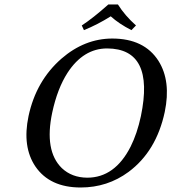

<svg xmlns="http://www.w3.org/2000/svg" viewBox="-20 -831 768 861"><path d="M460.4 -613.8Q354 -613.8 282.7 -504.4Q237.3 -433.6 214.4 -327.1Q177.7 -154.8 257.3 -77.1Q302.2 -34.7 371.1 -34.2Q495.1 -34.2 565.9 -173.8Q595.2 -232.4 611.8 -310.1Q674.8 -612.8 460.4 -613.8ZM718.8 -329.1Q681.2 -152.8 556.6 -60.1Q461.9 9.8 341.8 9.8Q203.1 9.8 138.7 -84.5Q79.1 -172.9 107.9 -310.1Q141.6 -468.3 255.4 -567.9Q358.9 -657.7 482.9 -658.2Q627 -658.2 690.9 -557.6Q747.6 -467.3 718.8 -329.1ZM508.8 -811Q539.6 -761.7 589.8 -716.8L569.3 -695.8Q513.2 -724.6 476.6 -757.8Q418.5 -721.2 356.4 -695.8L346.7 -716.8Q397.5 -750 465.8 -811Z"/></svg>

Font: Linux Biolinum Capitals O
Style: Italic Samll Caps
Weight: 400
Italic angle: -12°
Designer: Philipp H. Poll
Foundry: Philipp H. Poll
Version: Version 0.6.2